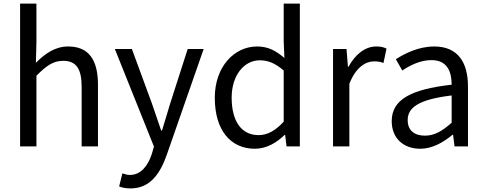

<svg xmlns="http://www.w3.org/2000/svg" viewBox="-20 -816 2709 1070"><path d="M92 0H183V-394C238 -449 276 -477 332 -477C404 -477 435 -434 435 -332V0H526V-344C526 -483 474 -557 360 -557C286 -557 230 -516 180 -466L183 -578V-796H92Z M708 234C816 234 873 152 910 45L1115 -543H1026L929 -241C914 -193 898 -138 883 -89H878C861 -138 842 -194 826 -241L715 -543H620L838 1L826 42C804 109 765 159 703 159C689 159 673 154 662 150L644 223C661 230 682 234 708 234Z M1401 13C1466 13 1523 -22 1566 -64H1569L1577 0H1651V-796H1561V-587L1565 -493C1517 -533 1476 -557 1412 -557C1288 -557 1177 -447 1177 -271C1177 -90 1265 13 1401 13ZM1421 -63C1325 -63 1271 -141 1271 -272C1271 -396 1340 -480 1428 -480C1473 -480 1514 -464 1561 -423V-138C1515 -88 1471 -63 1421 -63Z M1836 0H1927V-349C1963 -442 2019 -474 2064 -474C2086 -474 2099 -472 2117 -465L2134 -545C2117 -554 2100 -557 2076 -557C2015 -557 1960 -513 1922 -444H1919L1911 -543H1836Z M2322 13C2389 13 2450 -22 2502 -65H2505L2513 0H2588V-334C2588 -468 2532 -557 2400 -557C2313 -557 2236 -518 2186 -486L2222 -423C2265 -452 2322 -481 2385 -481C2474 -481 2497 -414 2497 -344C2266 -318 2163 -259 2163 -141C2163 -43 2231 13 2322 13ZM2348 -60C2294 -60 2252 -85 2252 -147C2252 -217 2314 -262 2497 -284V-132C2444 -85 2401 -60 2348 -60Z"/></svg>

Font: Source Han Sans TC
Style: Regular
Weight: 400
Designer: Ryoko NISHIZUKA 西塚涼子 (kana, bopomofo & ideographs); Paul D. Hunt (Latin, Greek & Cyrillic); Sandoll Communications 산돌커뮤니
Foundry: Adobe
Version: Version 2.002;hotconv 1.0.116;makeotfexe 2.5.65601